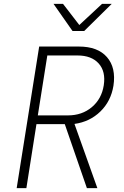

<svg xmlns="http://www.w3.org/2000/svg" viewBox="-20 -970 640 990"><path d="M66 0 182 -730H387Q484 -730 531.5 -675.5Q579 -621 565 -528Q552 -448 497.5 -395Q443 -342 364 -331L482 0H428L314 -330H168L116 0ZM175 -375H330Q403 -375 453.5 -417.5Q504 -460 515 -530Q526 -601 489 -642.5Q452 -684 379 -684H224ZM354 -810 256 -950H305L389 -841L506 -950H556L414 -810Z"/></svg>

Font: NKDuy Mono Thin
Style: Italic
Weight: 100
Italic angle: -9°
Monospace: yes
Designer: NKDuy
Foundry: NKDuy
Version: Version 2.251; ttfautohint (v1.8.4.7-5d5b)